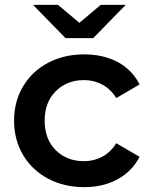

<svg xmlns="http://www.w3.org/2000/svg" viewBox="-20 -764 621 791"><path d="M38 -267Q38 -346 75 -408Q112 -470 177.5 -505Q243 -540 327 -540Q406 -540 465.5 -508Q525 -476 555 -416L459 -360Q436 -397 401.5 -415.5Q367 -434 326 -434Q256 -434 210 -388.5Q164 -343 164 -267Q164 -191 209.5 -145.5Q255 -100 326 -100Q367 -100 401.5 -118.5Q436 -137 459 -174L555 -118Q524 -58 464.5 -25.5Q405 7 327 7Q244 7 178 -28Q112 -63 75 -125.5Q38 -188 38 -267ZM498 -744 364 -607H250L116 -744H219L307 -670L395 -744Z"/></svg>

Font: APTA Sans SemiBold
Style: Bold
Weight: 600
Version: Version 7.200